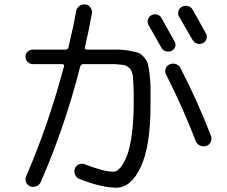

<svg xmlns="http://www.w3.org/2000/svg" viewBox="-20 -827 1040 880"><path d="M719.7 -608.4Q693.4 -656.2 661.1 -711.9Q654.3 -723.6 657.7 -736.8Q661.1 -750 672.9 -756.8Q685.5 -763.7 699.2 -760.3Q712.9 -756.8 719.7 -745.1L780.3 -636.7Q787.1 -625 782.7 -612.3Q778.3 -599.6 766.1 -593.8Q753.9 -587.9 740.2 -591.8Q726.6 -595.7 719.7 -608.4ZM862.3 -644.5Q839.8 -684.6 801.8 -749Q793.9 -760.7 797.4 -774.9Q800.8 -789.1 814 -795.9Q827.1 -802.7 841.3 -799.3Q855.5 -795.9 862.3 -783.2Q881.8 -750 923.8 -673.8Q930.7 -662.1 926.3 -648.4Q921.9 -634.8 909.2 -628.9Q896.5 -623 882.8 -627.4Q869.1 -631.8 862.3 -644.5ZM129.9 -533.2Q117.2 -533.2 106.9 -543Q96.7 -552.7 96.7 -567.4Q96.7 -580.1 106.4 -589.8Q116.2 -599.6 129.9 -599.6H281.2Q292 -599.6 293.9 -611.3Q316.4 -703.1 329.1 -776.4Q332 -791 344.2 -799.8Q356.4 -808.6 371.1 -806.6Q384.8 -805.7 394 -793.5Q403.3 -781.2 401.4 -766.6Q388.7 -693.4 369.1 -610.4Q367.2 -600.6 377.9 -599.6H453.1Q499 -599.6 522.9 -599.6Q546.9 -599.6 574.7 -594.2Q602.5 -588.9 614.3 -585Q626 -581.1 640.1 -564.5Q654.3 -547.9 657.7 -534.7Q661.1 -521.5 665.5 -488.3Q669.9 -455.1 669.9 -426.8Q669.9 -398.4 669.9 -342.8Q669.9 -158.2 625.5 -62.5Q581.1 33.2 512.7 33.2Q445.3 33.2 343.8 -6.8Q330.1 -11.7 324.2 -25.9Q318.4 -40 323.2 -54.2Q328.1 -68.4 341.8 -73.7Q355.5 -79.1 368.2 -74.2Q456.1 -40 500 -40Q515.6 -40 531.7 -58.6Q547.9 -77.1 562 -113.8Q576.2 -150.4 584.5 -212.9Q592.8 -275.4 592.8 -352.5Q592.8 -386.7 592.8 -401.9Q592.8 -417 591.3 -440.4Q589.8 -463.9 589.8 -472.2Q589.8 -480.5 585 -494.1Q580.1 -507.8 577.6 -510.7Q575.2 -513.7 565.4 -521Q555.7 -528.3 550.3 -528.8Q544.9 -529.3 528.3 -531.2Q511.7 -533.2 501.5 -533.2Q491.2 -533.2 466.8 -533.2H362.3Q352.5 -533.2 347.7 -522.5Q277.3 -245.1 167 6.8Q161.1 20.5 147 26.4Q132.8 32.2 119.1 27.3Q105.5 22.5 99.6 8.8Q93.8 -4.9 99.6 -18.6Q201.2 -252 273.4 -523.4Q275.4 -533.2 263.7 -533.2ZM807.6 -514.6Q884.8 -364.3 947.3 -204.1Q952.1 -190.4 945.8 -176.3Q939.5 -162.1 924.8 -158.2Q911.1 -153.3 896.5 -160.2Q881.8 -167 877 -180.7Q818.4 -333 741.2 -485.4Q734.4 -499 739.3 -512.7Q744.1 -526.4 758.3 -532.2Q772.5 -538.1 786.6 -533.2Q800.8 -528.3 807.6 -514.6Z"/></svg>

Font: Rounded-X Mgen+ 1mn regular
Style: Regular
Weight: 400
Designer: [Source Han Sans]
Ryoko NISHIZUKA  (kana & ideographs); Paul D. Hunt (Latin, Greek & Cyrillic); Wenlong ZHANG  (bopomofo
Version: Version 1.059.20150602